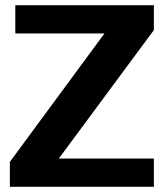

<svg xmlns="http://www.w3.org/2000/svg" viewBox="-20 -720 631 740"><path d="M18 -96 443 -673 522 -591H39V-700H573V-604L146 -27L65 -109H573V0H18Z"/></svg>

Font: Pathway Extreme 72pt
Style: Bold
Weight: 700
Designer: Eduardo Rodriguez Tunni
Foundry: Eduardo Rodriguez Tunni
Version: Version 1.001;gftools[0.9.26]